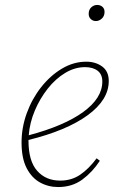

<svg xmlns="http://www.w3.org/2000/svg" viewBox="-20 -742 463 775"><path d="M323 -471Q282 -471 243 -447.5Q204 -424 172.5 -384Q141 -344 120.5 -295.5Q100 -247 96 -196Q239 -234 316 -290Q393 -346 393 -413Q393 -442 374 -456.5Q355 -471 323 -471ZM215 13Q175 13 141.5 -5.5Q108 -24 87.5 -63.5Q67 -103 67 -167Q67 -227 88 -285Q109 -343 146 -390Q183 -437 230 -465Q277 -493 328 -493Q366 -493 392.5 -473.5Q419 -454 419 -415Q419 -339 334 -277Q249 -215 95 -177V-174Q95 -92 130 -52.5Q165 -13 223 -13Q269 -13 304 -37Q339 -61 370 -103L383 -93Q353 -47 312 -17Q271 13 215 13ZM367 -657Q355 -657 346.5 -665Q338 -673 338 -686Q338 -703 348.5 -712.5Q359 -722 372 -722Q385 -722 393.5 -714.5Q402 -707 402 -694Q402 -677 391 -667Q380 -657 367 -657Z"/></svg>

Font: Source Serif 4 SmText ExtraLight
Style: Italic
Weight: 200
Italic angle: -12°
Designer: Frank Grießhammer
Foundry: Adobe
Version: Version 4.005;hotconv 1.1.0;makeotfexe 2.6.0